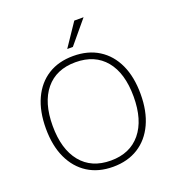

<svg xmlns="http://www.w3.org/2000/svg" viewBox="-162 -1050 1083 1186"><g transform="rotate(-20 379.5 -457.5)"><path d="M379 8Q283 8 213.5 -36Q144 -80 106 -161.5Q68 -243 68 -356Q68 -469 105.5 -550.5Q143 -632 212.5 -676Q282 -720 379 -720Q476 -720 546 -676Q616 -632 653.5 -551Q691 -470 691 -357Q691 -244 653 -162Q615 -80 545 -36Q475 8 379 8ZM379 -33Q505 -33 575 -118Q645 -203 645 -357Q645 -511 575.5 -595Q506 -679 379 -679Q252 -679 182.5 -594.5Q113 -510 113 -357Q113 -204 182.5 -118.5Q252 -33 379 -33ZM397 -773H360L461 -923H522Z"/></g></svg>

Font: Muli ExtraLight
Style: Regular
Weight: 250
Designer: Vernon Adams
Foundry: Vernon Adams
Version: Version 2.100; ttfautohint (v1.8.1.43-b0c9)